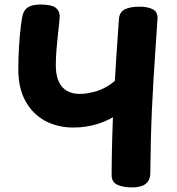

<svg xmlns="http://www.w3.org/2000/svg" viewBox="-20 -805 772 838"><path d="M299.7 -248.4Q231.1 -248.4 176.8 -277.7Q122.4 -307 91.2 -363.7Q59.9 -420.3 59.9 -501.7Q59.9 -548.7 62.9 -599.4Q65.9 -650.1 70.8 -689.8Q75.7 -729.6 80.2 -743.6Q87.6 -764.7 101.7 -772.9Q115.8 -781.2 131.3 -783.2Q146.8 -785.2 156.1 -785.2Q202.9 -785.2 221.2 -772.6Q239.6 -759.9 240.6 -736.3Q240.6 -726.3 238.1 -702.4Q235.6 -678.6 232.1 -647.3Q228.6 -616.1 226.1 -582.8Q223.6 -549.4 223.6 -519Q223.6 -476 236.7 -448.3Q249.8 -420.7 273.1 -407.9Q296.4 -395.1 326.7 -395.1Q363.2 -395.1 403 -407.7Q442.8 -420.2 478.6 -449.6Q514.4 -479 537.4 -529.4Q544.2 -542.8 562.4 -542.8Q580.6 -542.8 598.4 -532.6Q616.2 -522.3 618.8 -503.6Q622.6 -485.3 613.6 -461.3Q604.7 -437.3 592.2 -415.5Q579.8 -393.7 571.8 -382.7Q544.4 -343 502.7 -312.3Q460.9 -281.7 409.3 -265.1Q357.7 -248.4 299.7 -248.4ZM556.7 13Q517 13 492.1 1.4Q467.2 -10.2 467.2 -41.6Q467.4 -122.4 469.9 -206.8Q472.4 -291.1 476.9 -377.4Q481.4 -463.7 487.2 -550.1Q492.9 -636.4 499.1 -722Q501.9 -754.1 526.2 -765Q550.4 -775.9 589.9 -775.9Q623.7 -775.9 646.6 -764.7Q669.4 -753.4 667.4 -721.6Q663.2 -656.3 658.6 -590.8Q654 -525.2 650 -459.1Q646 -393 643 -325.9Q640 -258.8 638.4 -189.9Q636.8 -121.1 636 -50.2Q636 13 556.7 13Z"/></svg>

Font: Playpen Sans
Style: Regular
Weight: 400
Designer: Laura Meseguer, Veronika Burian, José Scaglione, Kostas Bartsokas, Vera Evstafieva, Tom Grace, Yorlmar Campos
Foundry: TypeTogether
Version: Version 2.000